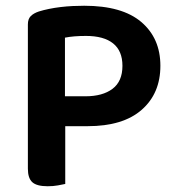

<svg xmlns="http://www.w3.org/2000/svg" viewBox="-20 -641 614 668"><path d="M207 -202V-1Q198 1 181.5 4Q165 7 146 7Q108 7 92.5 -7Q77 -21 77 -54V-556Q77 -575 87 -585Q97 -595 115 -601Q131 -606 150.5 -610Q170 -614 191 -616.5Q212 -619 233 -620Q254 -621 273 -621Q405 -621 471.5 -564.5Q538 -508 538 -412Q538 -316 473 -259Q408 -202 285 -202ZM277 -306Q337 -306 371.5 -332Q406 -358 406 -412Q406 -464 373.5 -490Q341 -516 279 -516Q236 -516 206 -510V-306Z"/></svg>

Font: Baloo 2 Latin SemiBold
Style: Regular
Weight: 400
Designer: Sarang Kulkarni and Ek Type
Foundry: Ek Type
Version: Version 1.001